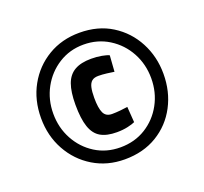

<svg xmlns="http://www.w3.org/2000/svg" viewBox="-102 -832 847 796"><g transform="rotate(-20 322.0 -434.0)"><path d="M321 -155Q244 -155 183 -192Q122 -229 87 -292.5Q52 -356 52 -434Q52 -514 87 -577Q122 -640 183 -676.5Q244 -713 322 -713Q404 -713 464.5 -675Q525 -637 558.5 -573.5Q592 -510 592 -434Q592 -356 558.5 -292.5Q525 -229 464 -192Q403 -155 321 -155ZM328 -272Q284 -272 257 -287.5Q230 -303 217.5 -339.5Q205 -376 205 -438Q205 -494 217.5 -528.5Q230 -563 258 -579Q286 -595 331 -595Q356 -595 377.5 -591Q399 -587 409 -582L404 -511Q392 -513 372 -515.5Q352 -518 335 -518Q316 -518 306 -509.5Q296 -501 292 -483.5Q288 -466 288 -438Q288 -393 298 -371.5Q308 -350 335 -350Q352 -350 372 -352Q392 -354 404 -356L409 -287Q399 -282 377 -277Q355 -272 328 -272ZM321 -208Q384 -208 433 -238.5Q482 -269 510 -320.5Q538 -372 538 -434Q538 -496 510 -547.5Q482 -599 432.5 -630Q383 -661 321 -661Q260 -661 211 -630Q162 -599 134 -547.5Q106 -496 106 -434Q106 -372 134 -320.5Q162 -269 210.5 -238.5Q259 -208 321 -208Z"/></g></svg>

Font: Cairo ExtraBold
Style: Regular
Weight: 800
Designer: Mohamed Gaber, Accademia di Belle Arti di Urbino
Foundry: Kief Type Foundry, Accademia di Belle Arti di Urbino
Version: Version 3.117